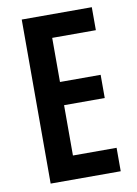

<svg xmlns="http://www.w3.org/2000/svg" viewBox="-82 -768 587 823"><g transform="rotate(-10 211.5 -357.0)"><path d="M376 0V-102H186V-321H363V-422H186V-614H376V-714H71V0Z"/></g></svg>

Font: Noto Sans Sinhala UI ExtraCondensed SemiBold
Style: Regular
Weight: 600
Width: 2
Designer: Jelle Bosma - Monotype Design Team
Foundry: Monotype Imaging Inc.
Version: Version 2.006